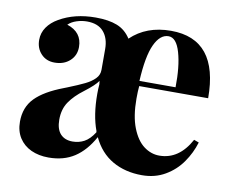

<svg xmlns="http://www.w3.org/2000/svg" viewBox="-65 -614 865 711"><g transform="rotate(10 367.5 -258.5)"><path d="M677.7 -148.4 696.3 -141.6Q684.1 -101.1 659.4 -65.7Q634.8 -30.3 596.7 -8.1Q558.6 14.2 509.8 14.2Q446.3 14.2 398.7 -13.2Q351.1 -40.5 324.7 -96.2Q295.4 -43 254.9 -16.6Q214.4 9.8 157.7 9.8Q120.6 9.8 92 -3.4Q63.5 -16.6 47.1 -42Q30.8 -67.4 30.8 -103Q30.8 -157.2 64.7 -191.9Q98.6 -226.6 169.4 -253.4L180.7 -257.8Q222.2 -274.4 244.6 -285.4Q267.1 -296.4 281 -310.5Q294.9 -324.7 294.9 -343.8V-421.9Q294.9 -462.9 273.9 -487.1Q252.9 -511.2 211.4 -511.2Q192.4 -511.2 173.1 -505.1Q153.8 -499 141.1 -486.8Q198.2 -468.3 198.2 -412.6Q198.2 -380.9 176 -360.6Q153.8 -340.3 118.7 -340.3Q87.4 -340.3 67.9 -361.1Q48.3 -381.8 48.3 -413.6Q48.3 -439.9 63.2 -461.4Q78.1 -482.9 104 -497.6Q161.6 -531.2 240.7 -531.2Q289.6 -531.2 321.5 -518.6Q353.5 -505.9 373 -475.1Q431.6 -531.2 523.9 -531.2Q702.1 -531.2 702.1 -309.1H442.9Q440.9 -289.6 440.9 -261.7Q440.9 -195.8 458 -152.3Q475.1 -108.9 502.2 -88.6Q529.3 -68.4 560.5 -68.4Q634.3 -68.4 677.7 -148.4ZM440.4 -328.1H576.2Q577.6 -406.2 562.7 -458Q547.9 -509.8 518.1 -509.8Q486.3 -509.8 465.8 -465.6Q445.3 -421.4 440.4 -328.1ZM294.9 -253.4Q294.9 -272.5 296.4 -290L294.9 -302.7Q283.7 -285.2 245.1 -255.9Q210.4 -230 191.7 -202.4Q172.9 -174.8 172.9 -135.7Q172.9 -100.1 189.2 -82Q205.6 -64 234.9 -64Q258.8 -64 278.8 -74.7Q298.8 -85.4 316.4 -112.8L315.9 -117.7Q294.9 -173.8 294.9 -253.4Z"/></g></svg>

Font: TypoPRO Playfair Display
Style: Bold
Weight: 700
Designer: Claus Eggers Sørensen
Foundry: Claus Eggers Sørensen
Version: Version 1.004;PS 001.004;hotconv 1.0.70;makeotf.lib2.5.58329